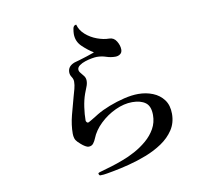

<svg xmlns="http://www.w3.org/2000/svg" viewBox="-86 -865 1171 1015"><g transform="rotate(-10 500.0 -357.5)"><path d="M802 -209Q802 -160 777.5 -123Q753 -86 713 -59Q673 -32 625 -13.5Q577 5 530 17Q483 29 445 36Q427 39 409 42.5Q391 46 372 46Q369 46 366.5 42Q364 38 364 36Q364 32 368 30.5Q372 29 375 28Q407 19 438.5 9.5Q470 0 501 -12Q534 -24 569 -43Q604 -62 634.5 -88Q665 -114 683.5 -147Q702 -180 702 -220Q702 -268 676 -287Q650 -306 605 -306Q561 -306 514.5 -284.5Q468 -263 431 -227.5Q394 -192 378 -151Q373 -138 364 -126Q355 -114 338 -114Q331 -114 320 -120.5Q309 -127 299 -136Q289 -145 284 -150Q274 -160 270.5 -171.5Q267 -183 267 -196Q267 -243 280 -293.5Q293 -344 306 -390Q311 -407 316.5 -427.5Q322 -448 322 -466Q322 -480 313.5 -492.5Q305 -505 305 -519Q305 -548 334 -562Q342 -566 351 -568Q360 -570 369 -573Q390 -579 411 -586Q432 -593 452 -600Q421 -619 392.5 -646.5Q364 -674 364 -714Q364 -725 367 -742.5Q370 -760 385 -761Q393 -730 419.5 -706.5Q446 -683 480.5 -670.5Q515 -658 544 -658Q569 -658 583 -635Q597 -612 597 -590Q597 -574 586 -566Q575 -558 560 -558Q535 -558 511.5 -566Q488 -574 462 -574Q453 -574 435.5 -571Q418 -568 399.5 -562Q381 -556 368 -546.5Q355 -537 355 -525Q355 -515 363.5 -505.5Q372 -496 380 -485Q388 -474 388 -459Q388 -443 380.5 -425.5Q373 -408 368 -393Q357 -362 351.5 -324Q346 -286 346 -253Q346 -249 349.5 -244.5Q353 -240 357 -240Q360 -240 372.5 -247.5Q385 -255 398.5 -263Q412 -271 416 -274Q446 -292 486 -307.5Q526 -323 567.5 -333Q609 -343 644 -343Q686 -343 722 -328.5Q758 -314 780 -284.5Q802 -255 802 -209Z"/></g></svg>

Font: Kaisei HarunoUmi
Style: Regular
Weight: 400
Designer: Font-Kai, 金井和夫
Foundry: KAZUO KANAI
Version: Version 5.003